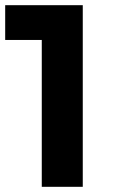

<svg xmlns="http://www.w3.org/2000/svg" viewBox="-27 -720 440 740"><path d="M-7 -700H292V0H134V-566H-7Z"/></svg>

Font: Montserrat SemiBold
Style: Regular
Weight: 600
Designer: Julieta Ulanovsky
Foundry: Julieta Ulanovsky
Version: Version 6.001